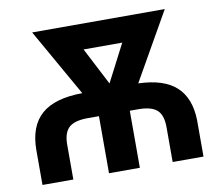

<svg xmlns="http://www.w3.org/2000/svg" viewBox="-78 -804 1029 898"><g transform="rotate(-10 436.0 -355.5)"><path d="M576.7 -390.1Q697.8 -386.2 756.6 -332.3Q815.4 -278.3 817.9 -173.3V0H671.4V-167.5Q670.9 -222.7 645.3 -246.3Q619.6 -270 560.1 -271H515.6V0H369.1V-271H316.9Q253.4 -271 226.8 -246.8Q200.2 -222.7 199.7 -167.5V0H53.2V-166.5Q53.7 -278.8 116.5 -334.2Q179.2 -389.6 311 -390.6L129.4 -710.9H759.3ZM444.3 -413.1 536.1 -590.8H352.5Z"/></g></svg>

Font: SteelSelectRoboto
Style: Roboto-Bold
Weight: 700
Designer: Google
Version: Version 2.137; 2017